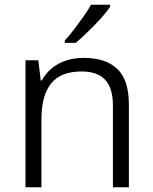

<svg xmlns="http://www.w3.org/2000/svg" viewBox="-20 -786 643 806"><path d="M332 -543Q424 -543 472.5 -496.5Q521 -450 521 -348V0H454V-344Q454 -416 421.5 -451Q389 -486 323 -486Q235 -486 194.5 -435.5Q154 -385 154 -286V0H87V-533H141L151 -448H155Q171 -477 196.5 -498.5Q222 -520 256 -531.5Q290 -543 332 -543ZM442 -757Q432 -742 415 -722Q398 -702 377.5 -681Q357 -660 336.5 -640.5Q316 -621 298 -606H252V-616Q270 -635 290.5 -662Q311 -689 330.5 -716.5Q350 -744 362 -766H442Z"/></svg>

Font: Noto Sans Syriac Eastern Light
Style: Regular
Weight: 300
Designer: Patrick Giasson and the Monotype Design Team
Foundry: Monotype Imaging Inc.
Version: Version 3.001